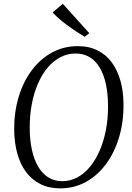

<svg xmlns="http://www.w3.org/2000/svg" viewBox="-20 -1000 710 1030"><path d="M303 10.5Q242.5 10.5 196.8 -12.5Q151 -35.5 119.8 -77.2Q88.5 -119 72.8 -176.5Q57 -234 56 -302.5Q55.5 -399.5 80.5 -481.5Q105.5 -563.5 151.5 -624.2Q197.5 -685 260 -718.8Q322.5 -752.5 396.5 -752.5Q458 -752.5 504 -729.2Q550 -706 580.5 -664Q611 -622 626.5 -565.5Q642 -509 642.5 -442.5Q643.5 -346.5 619 -264.2Q594.5 -182 549 -120.2Q503.5 -58.5 440.8 -24Q378 10.5 303 10.5ZM314.5 -28Q357 -28 394.8 -48.2Q432.5 -68.5 462.8 -105.2Q493 -142 515 -192.8Q537 -243.5 548.5 -304.5Q560 -365.5 559.5 -433.5Q559 -498.5 547.8 -550Q536.5 -601.5 514.5 -638Q492.5 -674.5 460.2 -693.8Q428 -713 385 -713Q342.5 -713 304.8 -693.5Q267 -674 236.5 -638.2Q206 -602.5 184 -552.2Q162 -502 150.5 -440.8Q139 -379.5 139.5 -310Q140 -245.5 151.8 -193.5Q163.5 -141.5 185.8 -104.5Q208 -67.5 240.2 -47.8Q272.5 -28 314.5 -28ZM434.5 -802.5Q413 -815 388.5 -831.2Q364 -847.5 340 -865.2Q316 -883 295.8 -900.8Q275.5 -918.5 262.5 -933.5L317 -979.5L459 -822Z"/></svg>

Font: Merriweather 72pt Light
Style: Italic
Weight: 300
Italic angle: -7.8°
Version: Version 2.101